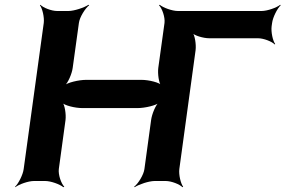

<svg xmlns="http://www.w3.org/2000/svg" viewBox="-20 -757 1194 803"><path d="M284 -473 310 -661C313 -685 336 -722 353 -735L350 -737C332 -725 290 -711 266 -711H219C195 -711 160 -725 149 -737L147 -735C157 -722 166 -685 163 -661L79 -50C76 -26 57 11 43 24L44 26C59 14 98 0 122 0H169C193 0 231 14 245 26L249 24C236 11 223 -26 226 -50L254 -255C257 -279 251 -319 240 -331L238 -329C248 -316 294 -305 324 -305H556C586 -305 634 -316 648 -329L646 -331C631 -319 615 -279 612 -255L584 -50C581 -26 558 11 541 24L543 26C561 14 603 0 627 0H673C697 0 732 14 743 26L746 24C736 11 727 -26 730 -50L798 -547C801 -571 795 -611 784 -623L782 -621C792 -608 831 -597 855 -597H1059C1083 -597 1118 -583 1129 -571L1131 -573C1121 -586 1113 -623 1116 -647L1118 -661C1121 -685 1140 -722 1154 -735L1152 -737C1137 -725 1098 -711 1074 -711H724C700 -711 662 -725 648 -737L645 -735C658 -722 671 -685 668 -661L642 -473C639 -449 644 -409 655 -397L658 -399C648 -412 602 -423 572 -423H340C310 -423 262 -412 248 -399L249 -397C264 -409 281 -449 284 -473Z"/></svg>

Font: Asimov
Style: EdgeWideIt
Weight: 500
Designer: Google
Version: Version 2.000980: 2014